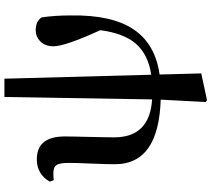

<svg xmlns="http://www.w3.org/2000/svg" viewBox="-64 -669 959 871"><g transform="rotate(-90 415.5 -233.5)"><path d="M518 200 513 11C605 -2 673 -41 717 -106C762 -172 783 -268 781 -393C781 -441 778 -485 772 -524C761 -542 741 -551 713 -551C694 -551 678 -544 664 -531C649 -516 641 -496 641 -471C641 -436 665 -365 714 -258C705 -188 685 -135 654 -98C621 -60 574 -36 512 -27L494 -693H411L400 -23C285 -30 228 -88 228 -195C228 -223 229 -262 230 -311C231 -358 232 -394 232 -419C232 -504 197 -546 128 -546C83 -546 49 -526 27 -487L34 -469C42 -470 52 -471 63 -471C102 -471 112 -457 112 -398C112 -377 111 -345 109 -301C107 -253 106 -216 106 -191C106 -59 204 10 399 16L388 220L397 226Z"/></g></svg>

Font: AllPunType Bold
Style: Regular
Weight: 700
Version: 1.0